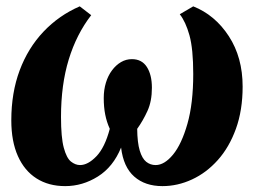

<svg xmlns="http://www.w3.org/2000/svg" viewBox="-20 -590 825 620"><path d="M190.5 11Q137 11 98 -13.8Q59 -38.5 37.8 -86Q16.5 -133.5 16.5 -201.5Q16.5 -290.5 43.5 -362.8Q70.5 -435 120.5 -487.8Q170.5 -540.5 237.5 -569.5L274.5 -541Q227 -479.5 202 -398Q177 -316.5 177 -212.5Q177 -146 186 -112.8Q195 -79.5 209.2 -68.2Q223.5 -57 238.5 -57Q264 -57 291.2 -85.2Q318.5 -113.5 334.5 -174Q324.5 -196 319.8 -220Q315 -244 315 -273.5Q315 -300 322 -323Q329 -346 341.8 -363Q354.5 -380 370.8 -389.5Q387 -399 406 -399Q438 -399 454.2 -373.8Q470.5 -348.5 470.5 -306.5Q470.5 -263 456.2 -231.8Q442 -200.5 423 -174Q423.5 -129.5 431.2 -103.8Q439 -78 452.2 -67.5Q465.5 -57 482.5 -57Q511 -57 538.8 -90.8Q566.5 -124.5 585.2 -190.2Q604 -256 604 -351Q604 -432 591.8 -476Q579.5 -520 560.5 -544L604 -569.5Q674.5 -541.5 719 -473Q763.5 -404.5 763.5 -310.5Q763.5 -234 741.8 -174Q720 -114 683.2 -73Q646.5 -32 600 -10.5Q553.5 11 504.5 11Q448.5 11 413.5 -19.8Q378.5 -50.5 371 -113.5Q345.5 -51 296 -20Q246.5 11 190.5 11Z"/></svg>

Font: Merriweather 24pt Black
Style: Italic
Weight: 900
Italic angle: -7.8°
Designer: Eben Sorkin
Foundry: Eben Sorkin
Version: Version 2.101